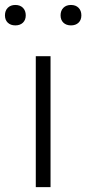

<svg xmlns="http://www.w3.org/2000/svg" viewBox="-62 -774 356 794"><path d="M86 0V-541.5H147V0ZM-41.5 -710.5Q-41.5 -730 -29.8 -741.8Q-18 -753.5 1.5 -753.5Q21 -753.5 32.8 -741.8Q44.5 -730 44.5 -710.5Q44.5 -691.5 32.8 -680.2Q21 -669 1.5 -669Q-18 -669 -29.8 -680.2Q-41.5 -691.5 -41.5 -710.5ZM188.5 -710.5Q188.5 -730 200.2 -741.8Q212 -753.5 231.5 -753.5Q251 -753.5 262.8 -741.8Q274.5 -730 274.5 -710.5Q274.5 -691.5 262.8 -680.2Q251 -669 231.5 -669Q212 -669 200.2 -680.2Q188.5 -691.5 188.5 -710.5Z"/></svg>

Font: Encode Sans Semi Expanded Light
Style: Regular
Weight: 300
Width: 6
Designer: Multiple Designers
Foundry: Impallari Type
Version: Version 2.000